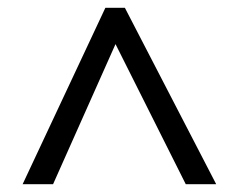

<svg xmlns="http://www.w3.org/2000/svg" viewBox="-20 -739 612 492"><path d="M38 -267 250 -719H300L534 -267H456L276 -626L116 -267Z"/></svg>

Font: BC Sans
Style: Regular
Weight: 400
Designer: Monotype Design Team
Province of B.C.
Foundry: Monotype Imaging Inc.
Version: Version 2.000;GOOG;noto-source:20170915:90ef993387c0